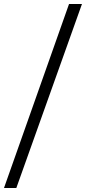

<svg xmlns="http://www.w3.org/2000/svg" viewBox="-49 -768 446 965"><path d="M363 -748 33 177H-29L298 -748Z"/></svg>

Font: Tiro Devanagari Hindi
Style: Regular
Weight: 400
Designer: Devanagari: John Hudson & Fiona Ross. Latin: John Hudson.
Foundry: Tiro Typeworks Ltd.
Version: Version 1.52